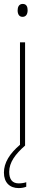

<svg xmlns="http://www.w3.org/2000/svg" viewBox="-21 -743 227 980"><path d="M95 -723C75 -723 69 -706 69 -690C69 -672 76 -657 94 -657C112 -657 120 -671 120 -691C120 -707 115 -723 95 -723ZM26 134C26 86 57 44 107 0V-527H81V-4C28 41 -1 88 -1 138C-1 189 29 217 74 217C90 217 104 214 113 210V187C106 190 89 193 75 193C42 193 26 173 26 134Z"/></svg>

Font: Noto Sans Sinhala Condensed Thin
Style: Regular
Weight: 100
Width: 3
Designer: Jelle Bosma - Monotype Design Team
Foundry: Monotype Imaging Inc.
Version: Version 2.006